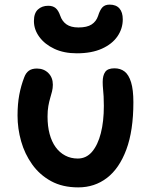

<svg xmlns="http://www.w3.org/2000/svg" viewBox="-20 -802 657 832"><path d="M319 10Q251 10 201.5 -17Q152 -44 119.5 -89.5Q87 -135 71.5 -190Q56 -245 56 -301Q56 -351 63.5 -391Q71 -431 85 -467Q92 -486 105 -495.5Q118 -505 140 -505Q170 -505 189.5 -485.5Q209 -466 209 -435Q209 -420 205.5 -406Q202 -392 197.5 -377Q193 -362 189.5 -342.5Q186 -323 186 -297Q186 -255 195 -221.5Q204 -188 221 -164.5Q238 -141 262.5 -128Q287 -115 317 -115Q354 -115 379 -144.5Q404 -174 417 -225Q430 -276 430 -343Q430 -367 429 -384.5Q428 -402 426.5 -416.5Q425 -431 425 -447Q425 -475 436 -490.5Q447 -506 476 -506Q502 -506 520 -492Q538 -478 548 -445.5Q558 -413 558 -359Q558 -236 527.5 -154Q497 -72 443.5 -31Q390 10 319 10ZM313 -571Q257 -571 215.5 -590.5Q174 -610 150.5 -642Q127 -674 127 -711Q127 -745 144.5 -761Q162 -777 189 -777Q209 -777 221 -767Q233 -757 241 -734Q249 -710 268 -696.5Q287 -683 320 -683Q357 -683 377 -696Q397 -709 405 -733Q413 -759 424 -770.5Q435 -782 455 -782Q483 -782 497.5 -765.5Q512 -749 512 -718Q512 -678 489 -644.5Q466 -611 421.5 -591Q377 -571 313 -571Z"/></svg>

Font: Shantell Sans SemiBold
Style: Regular
Weight: 600
Designer: Stephen Nixon, Anya Danilova, Shantell Martin
Foundry: Arrow Type
Version: Version 1.011;[c5ecc13dd]